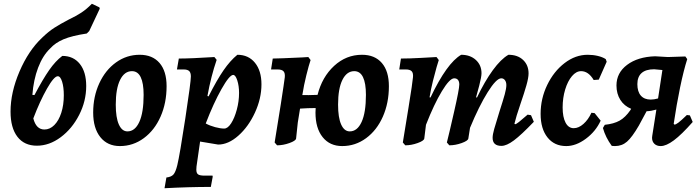

<svg xmlns="http://www.w3.org/2000/svg" viewBox="-20 -764 3714 1020"><path d="M510 -718 454 -599 441 -586Q362 -574 318 -555.5Q274 -537 247 -507Q207 -469 182.5 -404.5Q158 -340 152 -260L163 -259Q208 -344 241.5 -392Q275 -440 311 -467Q370 -467 404 -424.5Q438 -382 438 -307Q438 -227 400.5 -153.5Q363 -80 302.5 -35Q242 10 176 10Q109 10 72.5 -37.5Q36 -85 36 -171Q36 -273 83.5 -384Q131 -495 203 -563Q237 -596 268 -616Q299 -636 345 -660Q385 -679 413 -697.5Q441 -716 468 -744L508 -725ZM157 -135Q172 -76 216 -76Q245 -76 268.5 -99.5Q292 -123 305.5 -164.5Q319 -206 319 -258Q319 -301 310 -330Q301 -359 287 -359Q267 -359 229.5 -293Q192 -227 157 -135Z M475 -166Q475 -251 507.5 -321.5Q540 -392 596.5 -432.5Q653 -473 722 -473Q790 -473 827.5 -429.5Q865 -386 865 -306Q865 -217 833 -144.5Q801 -72 744 -30Q687 12 617 12Q551 12 513 -35.5Q475 -83 475 -166ZM743 -260Q743 -322 727.5 -354Q712 -386 681 -386Q641 -386 618 -339.5Q595 -293 595 -208Q595 -139 611.5 -102.5Q628 -66 657 -66Q697 -66 720 -116Q743 -166 743 -260Z M922 113Q935 59 964.5 -135Q994 -329 994 -358Q994 -378 985 -386.5Q976 -395 956 -395H920L930 -453Q993 -453 1119 -461L1131 -446Q1101 -359 1082 -254L1088 -252Q1132 -339 1167.5 -390.5Q1203 -442 1241 -473Q1300 -473 1334.5 -430.5Q1369 -388 1369 -316Q1369 -241 1334.5 -166Q1300 -91 1246.5 -43.5Q1193 4 1139 4L1043 -12L1024 120Q1023 126 1023 137Q1023 156 1032.5 162.5Q1042 169 1066 169H1109L1110 175L1100 229Q982 229 854 236L864 179Q890 176 901.5 163Q913 150 922 113ZM1073 -108Q1095 -96 1123 -88.5Q1151 -81 1171 -81Q1190 -81 1208 -109Q1226 -137 1238 -181.5Q1250 -226 1250 -270Q1250 -308 1240.5 -337Q1231 -366 1219 -366Q1199 -366 1156.5 -290.5Q1114 -215 1073 -108Z M2046 -306Q2046 -217 2014 -144.5Q1982 -72 1925 -30Q1868 12 1798 12Q1732 12 1694 -35.5Q1656 -83 1656 -166Q1656 -182 1657 -190Q1615 -190 1574 -187L1562 -113L1553 -28Q1551 -16 1517.5 -4Q1484 8 1452 8L1439 -7Q1454 -96 1472 -212Q1490 -328 1493 -354Q1495 -376 1486 -385.5Q1477 -395 1455 -395H1420L1429 -453Q1460 -453 1586 -459L1618 -461L1630 -445Q1621 -419 1607.5 -364.5Q1594 -310 1587 -264L1586 -259Q1613 -258 1667 -260Q1691 -355 1755 -414Q1819 -473 1903 -473Q1971 -473 2008.5 -429.5Q2046 -386 2046 -306ZM1924 -260Q1924 -322 1908.5 -354Q1893 -386 1862 -386Q1822 -386 1799 -339.5Q1776 -293 1776 -208Q1776 -139 1792.5 -102.5Q1809 -66 1838 -66Q1878 -66 1901 -116Q1924 -166 1924 -260Z M2783 -155 2801 -152 2816 -117Q2749 -47 2710 -18Q2671 11 2644 11Q2597 11 2597 -32Q2597 -49 2605.5 -79Q2614 -109 2633 -170Q2653 -232 2661.5 -263Q2670 -294 2670 -312Q2670 -328 2662.5 -338Q2655 -348 2643 -348Q2617 -348 2571 -274.5Q2525 -201 2477 -85L2468 -28Q2466 -16 2432.5 -4Q2399 8 2367 8L2354 -7Q2365 -50 2392.5 -170.5Q2420 -291 2420 -315Q2420 -331 2413 -339.5Q2406 -348 2393 -348Q2369 -348 2327.5 -279.5Q2286 -211 2243 -101L2234 -28Q2232 -16 2198.5 -4Q2165 8 2133 8L2120 -7Q2128 -55 2150 -191Q2172 -327 2174 -354Q2176 -376 2167 -385.5Q2158 -395 2136 -395H2101L2110 -453Q2156 -453 2218 -456.5Q2280 -460 2299 -461L2311 -445Q2308 -437 2299.5 -407.5Q2291 -378 2280 -334Q2269 -290 2262 -247L2267 -246Q2354 -429 2430 -473Q2478 -473 2508 -445.5Q2538 -418 2538 -375Q2538 -356 2526 -309.5Q2514 -263 2509 -247L2514 -246Q2555 -332 2598 -391Q2641 -450 2681 -473Q2730 -473 2759 -445.5Q2788 -418 2788 -374Q2788 -351 2776.5 -310.5Q2765 -270 2745 -212Q2721 -142 2713 -107L2716 -104Q2722 -104 2737 -116Q2752 -128 2783 -155Z M2969 -193Q2969 -142 2984.5 -112.5Q3000 -83 3028 -83Q3054 -83 3079.5 -105.5Q3105 -128 3122 -165L3139 -163L3171 -123Q3145 -66 3092.5 -27Q3040 12 2988 12Q2925 12 2888.5 -34Q2852 -80 2852 -159Q2852 -240 2887 -312.5Q2922 -385 2979.5 -429Q3037 -473 3102 -473Q3130 -473 3155.5 -467Q3181 -461 3198 -450L3203 -436L3161 -341L3134 -339Q3106 -386 3067 -386Q3041 -386 3018.5 -359.5Q2996 -333 2982.5 -288.5Q2969 -244 2969 -193Z M3660 -116Q3601 -49 3560 -18.5Q3519 12 3490 12Q3469 12 3456.5 0Q3444 -12 3444 -32Q3444 -39 3445 -42L3467 -182Q3440 -174 3415 -173L3374 -97Q3338 -35 3311 -11.5Q3284 12 3247 12Q3236 12 3230 11Q3197 -34 3183 -84L3193 -101Q3241 -106 3271.5 -123Q3302 -140 3329 -179L3333 -186Q3296 -201 3275.5 -233.5Q3255 -266 3255 -310Q3255 -377 3311.5 -419.5Q3368 -462 3460 -465L3528 -461L3621 -464L3631 -450Q3612 -391 3593 -299.5Q3574 -208 3559 -106L3563 -102Q3570 -102 3584 -112.5Q3598 -123 3629 -153L3645 -151ZM3437 -235Q3455 -235 3476 -241L3499 -392L3455 -396Q3411 -396 3388.5 -376Q3366 -356 3366 -317Q3366 -277 3384.5 -256Q3403 -235 3437 -235Z"/></svg>

Font: Alegreya
Style: Bold Italic
Weight: 700
Italic angle: -7°
Designer: Juan Pablo del Peral
Foundry: Huerta Tipografica
Version: Version 2.007; ttfautohint (v1.6)